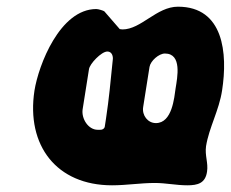

<svg xmlns="http://www.w3.org/2000/svg" viewBox="-20 -547 690 574"><path d="M83 -276C58 -112 149 7 315 7C358 7 400 0 443 0C476 0 507 7 540 7C571 7 594 1 599 -34C603 -60 592 -82 596 -110C605 -166 635 -217 644 -277C661 -387 649 -527 512 -527C448 -527 402 -459 346 -459C344 -459 338 -460 338 -460L292 -513C290 -515 274 -520 268 -520C159 -520 95 -352 83 -276ZM301 -393C315 -393 319 -378 317 -367C310 -298 306 -253 297 -193L293 -167C289 -157 277 -159 272 -159C244 -159 223 -192 227 -220L246 -340C248 -356 283 -393 301 -393ZM473 -387C525 -387 510 -315 505 -283C501 -256 495 -179 446 -179C422 -179 404 -202 408 -227L427 -347C430 -365 455 -387 473 -387Z"/></svg>

Font: Asimov Print
Style: Regular
Weight: 500
Designer: Google
Version: Version 2.000980: 2014